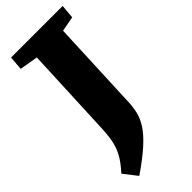

<svg xmlns="http://www.w3.org/2000/svg" viewBox="-296 -747 1036 1036"><g transform="rotate(-45 222.0 -229.5)"><path d="M143 -602 38 -620 44 -700H438L431 -620L345 -604L323 -91Q322 -49 313.5 -12Q305 25 281 62.5Q257 100 209.5 143Q162 186 82 241L22 164Q63 119 83.5 81Q104 43 111.5 0Q119 -43 121 -103Z"/></g></svg>

Font: Literata 12pt ExtraBold
Style: Italic
Weight: 800
Italic angle: -2°
Designer: Latin by Veronika Burian and Jose Scaglione. Greek by Irene Vlachou. Cyrillic by Vera Evstafieva
Foundry: TypeTogether
Version: Version 3.002